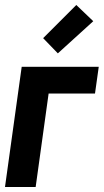

<svg xmlns="http://www.w3.org/2000/svg" viewBox="-25 -750 416 770"><path d="M148 -597 207 -536 349 -665 281 -730ZM356 -375 371 -482H62L-5 0H118L170 -375Z"/></svg>

Font: Cantarell
Style: BoldOblique
Weight: 700
Italic angle: -8°
Designer: Dave Crossland
Version: Version 0.024